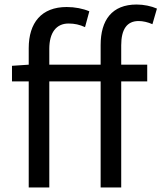

<svg xmlns="http://www.w3.org/2000/svg" viewBox="-20 -829 714 849"><path d="M674 -791C649 -802 616 -809 584 -809C475 -809 425 -740 425 -630V-543H198V-613C198 -685 229 -725 283 -725C310 -725 332 -720 356 -709L375 -779C347 -791 311 -798 275 -798C163 -798 107 -728 107 -616V-543L33 -538V-469H107V0H198V-469H425V0H516V-469H631V-543H516V-629C516 -699 541 -736 593 -736C612 -736 634 -731 654 -722Z"/></svg>

Font: Noto Sans CJK TC Regular
Style: Regular
Weight: 400
Designer: Ryoko NISHIZUKA (kana & ideographs); Paul D. Hunt (Latin, Greek & Cyrillic); Wenlong ZHANG (bopomofo); Sandoll Communica
Foundry: Adobe Systems Incorporated
Version: Version 1.001;PS 1.001;hotconv 1.0.78;makeotf.lib2.5.61930